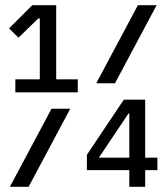

<svg xmlns="http://www.w3.org/2000/svg" viewBox="-20 -718 640 738"><path d="M39 -413H133V-647H127L51 -573L15 -609L104 -698H196V-413H279V-363H39ZM510 -698H582L422 -398H350ZM178 -300H250L90 0H18ZM477 -64H314V-123L456 -335H538V-112H585V-64H538V0H477ZM477 -112V-282H474L360 -112Z"/></svg>

Font: Lilex Nerd Font
Style: Regular
Weight: 400
Designer: Mike Abbink, Paul van der Laan, Pieter van Rosmalen, Mikhael Khrustik
Foundry: Mikhael Khrustik
Version: Version 2.400; ttfautohint (v1.8.4.7-5d5b);Nerd Fonts 3.3.0